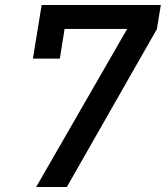

<svg xmlns="http://www.w3.org/2000/svg" viewBox="-20 -750 665 770"><path d="M125 0 490 -634H239L220 -515H112L147 -730H625L609 -633L248 0Z"/></svg>

Font: JetBrains Mono NL SemiBold
Style: Italic
Weight: 600
Italic angle: -9°
Monospace: yes
Designer: Philipp Nurullin, Konstantin Bulenkov
Foundry: JetBrains
Version: Version 2.305; ttfautohint (v1.8.4.7-5d5b)